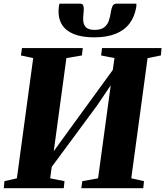

<svg xmlns="http://www.w3.org/2000/svg" viewBox="-25 -998 876 1018"><path d="M-5 0 -1.5 -37.5 64.5 -52.5 151 -690 86 -704 91.5 -743H414L409 -704L327 -690L251.5 -133.5L222 -144L341.5 -309L612 -680.5L565.5 -575L582 -690L511 -704L516 -743H831.5L828 -704L757.5 -690L671 -52.5L738.5 -37.5L734.5 0H406L411.5 -37.5L495 -52.5L568.5 -592.5L598 -598.5L490 -439L207 -56L254 -148.5L241 -52.5L317 -37.5L313 0ZM400 -978.5Q413.5 -978.5 416.8 -968Q420 -957.5 419 -941.5Q418.5 -933.5 417.2 -922Q416 -910.5 416 -902.5Q414.5 -872.5 428.2 -856Q442 -839.5 476 -839.5Q509.5 -839.5 526.8 -852.5Q544 -865.5 551.5 -886.8Q559 -908 562.5 -932.5Q565 -951 571.2 -964.8Q577.5 -978.5 592 -978.5H698Q698.5 -973.5 698.2 -968.5Q698 -963.5 697 -958.5Q688.5 -908.5 661.5 -873Q634.5 -837.5 588 -818.8Q541.5 -800 474 -800Q409.5 -800 366.8 -817.2Q324 -834.5 303.8 -867Q283.5 -899.5 285.5 -944.5Q286 -952.5 286.8 -961Q287.5 -969.5 290.5 -978.5Z"/></svg>

Font: Merriweather 72pt Black
Style: Italic
Weight: 900
Italic angle: -7.8°
Version: Version 2.101